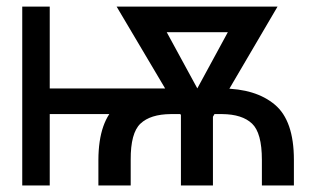

<svg xmlns="http://www.w3.org/2000/svg" viewBox="-20 -566 987 586"><path d="M597.7 -295.9V-217.8H101.6V-295.9ZM131.8 -545.9V0H47.9V-545.9ZM378.9 0H280.3V-78.1Q280.8 -197.8 339.1 -246.6Q397.5 -295.4 501 -295.9H658.2Q760.7 -295.4 818.8 -246.6Q877 -197.8 877 -78.1V0H779.3V-78.1Q779.3 -160.2 749.3 -188.7Q719.2 -217.3 658.2 -217.8H501Q439 -217.3 408.7 -188.7Q378.4 -160.2 378.9 -78.1ZM757.8 -545.9V-467.8H423.8V-545.9ZM551.8 -240.2 717.8 -545.9H827.1L626 -203.1H567.4ZM446.3 -545.9 614.3 -237.3 597.7 -203.1H539.1L335.9 -545.9ZM629.9 -284.2V0H532.2V-284.2Z"/></svg>

Font: Inter Tight
Style: Regular
Weight: 400
Designer: Rasmus Andersson
Foundry: rsms
Version: Version 3.002